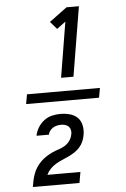

<svg xmlns="http://www.w3.org/2000/svg" viewBox="-65 -896 730 1112"><g transform="rotate(-5 300.0 -340.0)"><path d="M298 -446 351 -768 300 -730 262 -774 365 -850H437L370 -446ZM80 170Q83 151 87 132Q91 113 98 94Q105 75 116 58Q127 41 141.5 26.5Q156 12 173.5 0.5Q191 -11 209.5 -19.5Q228 -28 247 -34Q266 -40 283.5 -50.5Q301 -61 313 -78Q325 -95 328 -115Q329 -115 329 -115.5Q329 -116 329 -116Q331 -128 328.5 -140Q326 -152 318 -160Q310 -168 298.5 -171.5Q287 -175 275 -175Q263 -175 251 -172.5Q239 -170 228 -163.5Q217 -157 209 -146.5Q201 -136 199 -124H127Q132 -149 145.5 -171.5Q159 -194 180 -210Q201 -226 225.5 -232Q250 -238 275 -238Q303 -238 329.5 -231Q356 -224 374.5 -206Q393 -188 398.5 -160.5Q404 -133 399 -106Q396 -86 388 -67.5Q380 -49 366 -33.5Q352 -18 334.5 -7Q317 4 299 12.5Q281 21 262 29Q243 37 225.5 47.5Q208 58 193.5 73Q179 88 170 107H362L351 170ZM83 -312 93 -368H517L507 -312Z"/></g></svg>

Font: Iosevka Curly Extended
Style: Italic
Weight: 400
Width: 7
Italic angle: -9°
Monospace: yes
Designer: Belleve Invis
Foundry: Belleve Invis
Version: Version 11.1.0; ttfautohint (v1.8.3)